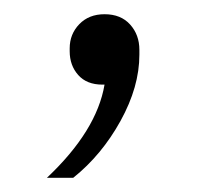

<svg xmlns="http://www.w3.org/2000/svg" viewBox="-20 -110 294 270"><path d="M46 140Q116 74 127 9H124Q102 9 90 -4.5Q78 -18 78 -38V-42Q78 -62 91.5 -76Q105 -90 127 -90Q150 -90 163 -75.5Q176 -61 176 -40V-33Q176 12 149.5 60Q123 108 83 140H46Z"/></svg>

Font: IBM Plex Serif Light
Style: Regular
Weight: 300
Designer: Mike Abbink, Paul van der Laan, Pieter van Rosmalen
Foundry: Bold Monday
Version: Version 3.001